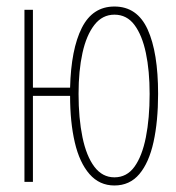

<svg xmlns="http://www.w3.org/2000/svg" viewBox="-20 -558 540 589"><path d="M55 0V-528H81V-289H195Q198 -407 231 -472.5Q264 -538 331 -538Q401 -538 433 -467.5Q465 -397 465 -270Q465 -186 451 -122.5Q437 -59 407.5 -24Q378 11 331 11Q285 11 254.5 -24Q224 -59 209.5 -121Q195 -183 195 -264H81V0ZM331 -14Q369 -14 392.5 -46.5Q416 -79 427.5 -137Q439 -195 439 -270Q439 -341 427.5 -395.5Q416 -450 392.5 -481.5Q369 -513 331 -513Q294 -513 269.5 -481.5Q245 -450 233 -395.5Q221 -341 221 -270Q221 -195 233 -137Q245 -79 269.5 -46.5Q294 -14 331 -14Z"/></svg>

Font: Noto Sans Mono ExtraCondensed Thin
Style: Regular
Weight: 100
Width: 2
Designer: Monotype Design Team
Foundry: Monotype Imaging Inc.
Version: Version 2.014; ttfautohint (v1.8.4.7-5d5b)